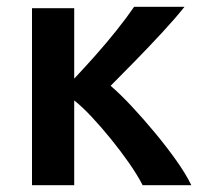

<svg xmlns="http://www.w3.org/2000/svg" viewBox="-20 -544 600 564"><path d="M74 0V-520H198V-313Q229 -346 261 -382Q293 -418 322.5 -455Q352 -492 374 -524H522Q494 -489 456 -448Q418 -407 379 -367Q340 -327 305 -292Q334 -267 368 -230.5Q402 -194 436 -153Q470 -112 498 -72.5Q526 -33 542 0H399Q383 -31 358.5 -66Q334 -101 306 -135.5Q278 -170 250 -200Q222 -230 198 -249V0Z"/></svg>

Font: Ubuntu Sans Mono SemiBold
Style: Regular
Weight: 600
Monospace: yes
Designer: Dalton Maag Ltd
Foundry: Dalton Maag Ltd
Version: Version 1.006